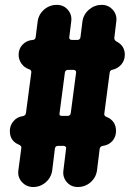

<svg xmlns="http://www.w3.org/2000/svg" viewBox="-20 -750 540 770"><path d="M227.5 -285.2H251Q261.7 -285.2 263.7 -295.9L285.2 -459Q286.1 -462.9 283.2 -466.3Q280.3 -469.7 275.4 -469.7H252Q242.2 -469.7 240.2 -459L218.8 -295.9Q216.8 -285.2 227.5 -285.2ZM448.2 -583Q480.5 -566.4 480.5 -530.3Q480.5 -507.8 466.8 -491.7Q453.1 -475.6 432.6 -470.7Q420.9 -468.8 419.9 -459L398.4 -294.9Q396.5 -285.2 407.2 -281.2Q445.3 -265.6 445.3 -224.6Q445.3 -201.2 430.7 -184.6Q416 -168 392.6 -165Q381.8 -163.1 379.9 -154.3L369.1 -67.4Q365.2 -38.1 343.3 -19Q321.3 0 292 0Q264.6 0 247.6 -20Q230.5 -40 234.4 -67.4L245.1 -154.3Q246.1 -158.2 243.2 -161.6Q240.2 -165 235.4 -165H212.9Q202.1 -165 200.2 -154.3L189.5 -67.4Q185.5 -38.1 163.6 -19Q141.6 0 113.3 0Q85.9 0 67.9 -20Q49.8 -40 53.7 -67.4L65.4 -155.3Q67.4 -165 55.7 -169.9Q19.5 -184.6 19.5 -224.6Q19.5 -247.1 34.2 -264.2Q48.8 -281.2 71.3 -284.2Q82 -286.1 84 -295.9L105.5 -459Q107.4 -468.8 95.7 -472.7Q78.1 -478.5 66.4 -494.6Q54.7 -510.7 54.7 -530.3Q54.7 -554.7 70.8 -571.3Q86.9 -587.9 110.4 -589.8Q121.1 -589.8 123 -600.6L130.9 -663.1Q134.8 -692.4 156.7 -711.4Q178.7 -730.5 208 -730.5Q235.4 -730.5 252.4 -710.4Q269.5 -690.4 265.6 -663.1L257.8 -600.6Q256.8 -596.7 259.8 -593.3Q262.7 -589.8 267.6 -589.8H290Q300.8 -589.8 302.7 -600.6L310.5 -663.1Q314.5 -692.4 336.9 -711.4Q359.4 -730.5 387.7 -730.5Q415 -730.5 432.6 -710.4Q450.2 -690.4 446.3 -663.1L438.5 -598.6Q437.5 -588.9 448.2 -583Z"/></svg>

Font: Rounded-X Mgen+ 2m bold
Style: Bold
Weight: 700
Designer: [Source Han Sans]
Ryoko NISHIZUKA  (kana & ideographs); Paul D. Hunt (Latin, Greek & Cyrillic); Wenlong ZHANG  (bopomofo
Version: Version 1.059.20150602